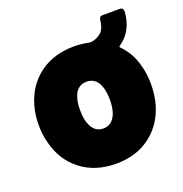

<svg xmlns="http://www.w3.org/2000/svg" viewBox="-115 -714 788 825"><g transform="rotate(-20 279.0 -302.0)"><path d="M465 -456Q508 -412 524 -352Q536 -310 536 -263Q536 -225 528 -187Q507 -97 441.5 -44.5Q376 8 279 8Q184 8 118.5 -43Q53 -94 32 -181Q22 -217 22 -261Q22 -310 34 -350Q58 -433 122.5 -480.5Q187 -528 280 -528Q310 -528 347 -521Q349 -520 353 -520Q379 -522 400 -538.5Q421 -555 425 -597Q427 -612 441 -612H522Q529 -612 533 -606Q537 -600 536 -590Q528 -504 466 -463Q461 -460 465 -456ZM347 -262Q347 -285 342 -308Q327 -367 279 -367Q229 -367 216 -308Q211 -291 211 -262Q211 -236 215 -217Q230 -153 279 -153Q305 -153 321 -170.5Q337 -188 343 -217Q347 -236 347 -262Z"/></g></svg>

Font: Barlow Black
Style: Regular
Weight: 900
Designer: Jeremy Tribby
Foundry: Tribby Type
Version: Version 1.422